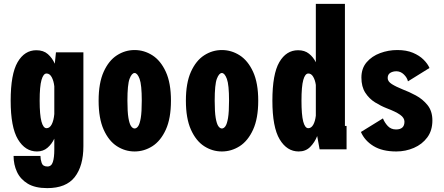

<svg xmlns="http://www.w3.org/2000/svg" viewBox="-20 -770 2290 990"><path d="M170.5 11Q110 11 72.5 -51.5Q35 -114 35 -251Q35 -388 70.8 -449.5Q106.5 -511 167.5 -511Q204 -511 226.8 -491Q249.5 -471 262.5 -441.5L268.5 -500H410V-16Q410 85.5 365.5 142.8Q321 200 223.5 200Q161 200 123 177Q85 154 67.5 116.2Q50 78.5 50 34H188.5Q188.5 51.5 194.8 70Q201 88.5 224.5 88.5Q245 88.5 252.5 65.5Q260 42.5 260 1.5V-55Q246.5 -26.5 224.5 -7.8Q202.5 11 170.5 11ZM184.5 -251Q184.5 -177.5 193.8 -143.2Q203 -109 220 -109Q236.5 -109 246.8 -129Q257 -149 260 -182V-325Q257 -352.5 246.8 -371.8Q236.5 -391 220 -391Q203.5 -391 194 -357.8Q184.5 -324.5 184.5 -251Z M674 11Q625 11 582.8 -16.2Q540.5 -43.5 514.5 -101.5Q488.5 -159.5 488.5 -251Q488.5 -342 514.5 -399.8Q540.5 -457.5 582.8 -484.8Q625 -512 674 -512Q723 -512 765.8 -484.8Q808.5 -457.5 835 -399.8Q861.5 -342 861.5 -251Q861.5 -159.5 835 -101.5Q808.5 -43.5 765.8 -16.2Q723 11 674 11ZM674 -107.5Q684 -107.5 692.2 -119Q700.5 -130.5 705.8 -161.5Q711 -192.5 711 -251Q711 -333 699.8 -363.2Q688.5 -393.5 674 -393.5Q659.5 -393.5 648.2 -364Q637 -334.5 637 -251Q637 -193 642.2 -162Q647.5 -131 656 -119.2Q664.5 -107.5 674 -107.5Z M1124 11Q1075 11 1032.8 -16.2Q990.5 -43.5 964.5 -101.5Q938.5 -159.5 938.5 -251Q938.5 -342 964.5 -399.8Q990.5 -457.5 1032.8 -484.8Q1075 -512 1124 -512Q1173 -512 1215.8 -484.8Q1258.5 -457.5 1285 -399.8Q1311.5 -342 1311.5 -251Q1311.5 -159.5 1285 -101.5Q1258.5 -43.5 1215.8 -16.2Q1173 11 1124 11ZM1124 -107.5Q1134 -107.5 1142.2 -119Q1150.5 -130.5 1155.8 -161.5Q1161 -192.5 1161 -251Q1161 -333 1149.8 -363.2Q1138.5 -393.5 1124 -393.5Q1109.5 -393.5 1098.2 -364Q1087 -334.5 1087 -251Q1087 -193 1092.2 -162Q1097.5 -131 1106 -119.2Q1114.5 -107.5 1124 -107.5Z M1520 11Q1459.5 11 1422 -51.5Q1384.5 -114 1384.5 -251Q1384.5 -388 1420.2 -449.5Q1456 -511 1517 -511Q1551 -511 1573.2 -493.2Q1595.5 -475.5 1608.5 -449V-750H1758.5V-120.5H1767V0H1628L1615.5 -68.5Q1602.5 -35.5 1579.2 -12.2Q1556 11 1520 11ZM1534.5 -251Q1534.5 -177.5 1543.5 -143.2Q1552.5 -109 1569.5 -109Q1585 -109 1595 -126.5Q1605 -144 1608.5 -173.5V-332Q1605 -357 1595 -374Q1585 -391 1570 -391Q1553 -391 1543.8 -357.8Q1534.5 -324.5 1534.5 -251Z M2023.5 11Q1951.5 11 1906 -16.8Q1860.5 -44.5 1841 -89.5L1954.5 -159.5Q1963 -138 1979.5 -120.2Q1996 -102.5 2022 -102.5Q2065.5 -102.5 2065.5 -142.5Q2065.5 -162.5 2043.2 -178.2Q2021 -194 1973.5 -212Q1944 -223.5 1913.8 -242.2Q1883.5 -261 1863.5 -292Q1843.5 -323 1843.5 -370Q1843.5 -417.5 1870.5 -449Q1897.5 -480.5 1940 -496.2Q1982.5 -512 2028.5 -512Q2075.5 -512 2109.2 -497.8Q2143 -483.5 2164.2 -462.2Q2185.5 -441 2194.5 -419.5L2083.5 -350.5Q2079.5 -369.5 2062.5 -386Q2045.5 -402.5 2024 -402.5Q2005.5 -402.5 1992.2 -394.2Q1979 -386 1979 -367.5Q1979 -350 2000.2 -336.5Q2021.5 -323 2057.5 -308.5Q2088.5 -297 2124 -278Q2159.5 -259 2184.5 -228Q2209.5 -197 2209.5 -149Q2209.5 -97 2183.2 -61.5Q2157 -26 2114.2 -7.5Q2071.5 11 2023.5 11Z"/></svg>

Font: Trispace Condensed
Style: Bold
Weight: 700
Width: 3
Designer: Tyler Finck
Foundry: Etcetera Type Company
Version: Version 1.210; ttfautohint (v1.8.3)